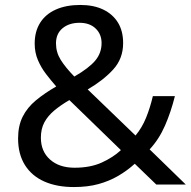

<svg xmlns="http://www.w3.org/2000/svg" viewBox="-20 -745 772 775"><path d="M304 -725Q358 -725 396.5 -706.5Q435 -688 456 -654Q477 -620 477 -571Q477 -508 436.5 -464Q396 -420 334 -384L527 -198Q553 -229 569.5 -269.5Q586 -310 597 -357H686Q670 -293 646 -238Q622 -183 584 -142L730 0H611L524 -84Q493 -56 457 -35Q421 -14 377.5 -2Q334 10 278 10Q209 10 158.5 -12.5Q108 -35 80.5 -79Q53 -123 53 -186Q53 -237 71.5 -274Q90 -311 125 -340Q160 -369 207 -396Q186 -420 166 -446Q146 -472 133 -502.5Q120 -533 120 -569Q120 -618 142 -653Q164 -688 205.5 -706.5Q247 -725 304 -725ZM260 -341Q224 -320 198.5 -298.5Q173 -277 159 -251Q145 -225 145 -189Q145 -134 182 -101Q219 -68 281 -68Q345 -68 391 -89Q437 -110 468 -139ZM301 -653Q259 -653 232.5 -631Q206 -609 206 -570Q206 -534 225 -503.5Q244 -473 280 -436Q339 -470 364.5 -500.5Q390 -531 390 -571Q390 -607 366 -630Q342 -653 301 -653Z"/></svg>

Font: umalayalam15
Style: Book
Weight: 400
Designer: Jelle Bosma - Monotype Design Team
Foundry: Monotype Imaging Inc.
Version: Version 2.003